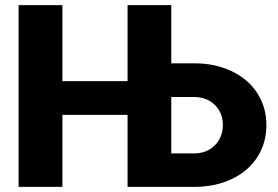

<svg xmlns="http://www.w3.org/2000/svg" viewBox="-20 -731 1087 751"><path d="M224.1 -413.6H479V-710.9H649.9V-483.4H739.3Q821.3 -483.4 886 -452.6Q950.7 -421.9 986.3 -366.7Q1022 -311.5 1022 -241.7Q1022 -171.9 986.8 -116.9Q951.7 -62 887.7 -31.2Q823.7 -0.5 741.7 0H479V-281.7H224.1V0H52.7V-710.9H224.1ZM649.9 -351.6V-130.9H738.3Q788.6 -130.9 820.1 -162.4Q851.6 -193.8 851.6 -242.7Q851.6 -289.6 820.6 -320.3Q789.6 -351.1 739.3 -351.6Z"/></svg>

Font: Sadagaat-English
Style: Regular
Weight: 900
Designer: Ahmed alsheikh
Foundry: Ahmed alsheikh Design
Version: Version 2.137;January 17, 2018;FontCreator 11.0.0.2408 64-bi